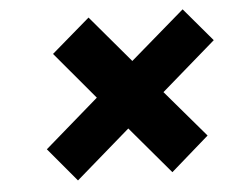

<svg xmlns="http://www.w3.org/2000/svg" viewBox="-43 -725 748 620"><g transform="rotate(-5 331.0 -414.5)"><path d="M615.1 -262 485.4 -414 661.8 -567 570.3 -675 394 -523 265.3 -675 140.9 -568 269.5 -415 94.2 -263 185.6 -154 362 -307 491.6 -154Z"/></g></svg>

Font: Sztylet
Style: BdObl
Weight: 700
Foundry: Cannot Into Space Fonts, PlusOne Fonts
Version: Version 0.12